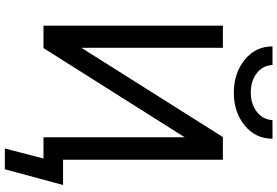

<svg xmlns="http://www.w3.org/2000/svg" viewBox="-195 -781 1136 786"><g transform="rotate(90 373.0 -388.0)"><path d="M633.8 -78.1H737.3L672.9 160.2H587.9L628.9 2H627H587.9H542V-576.2L176.8 2H85V-732.4H175.8V-153.3L541 -732.4H633.8ZM471.7 -935.5H547.9Q547.9 -866.2 493.7 -821.8Q439.5 -777.3 359.4 -777.3Q279.3 -777.3 224.6 -821.8Q169.9 -866.2 169.9 -935.5H246.1Q248 -895.5 279.8 -871.1Q311.5 -846.7 358.9 -846.7Q406.2 -846.7 438 -871.6Q469.7 -896.5 471.7 -935.5Z"/></g></svg>

Font: Nasu
Style: Regular
Weight: 400
Designer: Ryoko NISHIZUKA (kana &amp; ideographs); Paul D. Hunt (Latin, Greek &amp; Cyrillic); Wenlong ZHANG (bopomofo); Sandoll C
Version: Version 2014.1215